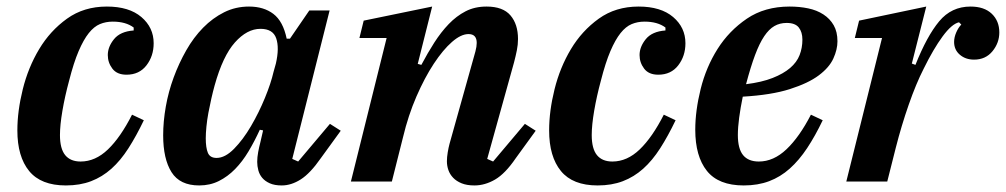

<svg xmlns="http://www.w3.org/2000/svg" viewBox="-20 -554 3070 586"><path d="M181 12Q105 12 69 -32Q33 -76 33 -156Q33 -215 49.5 -281.5Q66 -348 99.5 -404Q133 -460 184.5 -497Q236 -534 306 -534Q374 -534 411.5 -502Q449 -470 449 -422Q449 -383 427 -354.5Q405 -326 366 -326Q337 -326 323 -344.5Q309 -363 309 -386Q309 -411 328 -434.5Q347 -458 388 -461V-470Q364 -488 324 -488Q303 -488 285 -480.5Q267 -473 251 -453Q235 -433 220 -398Q205 -363 191 -308Q178 -260 170.5 -216Q163 -172 163 -142Q163 -100 179 -80.5Q195 -61 226 -61Q271 -61 309.5 -98Q348 -135 383 -204L419 -187Q396 -139 372 -101.5Q348 -64 320 -39Q292 -14 258 -1Q224 12 181 12Z M588 12Q529 12 503.5 -28.5Q478 -69 478 -141Q478 -183 486 -228.5Q494 -274 510 -317.5Q526 -361 548.5 -400.5Q571 -440 600 -469.5Q629 -499 664 -516.5Q699 -534 740 -534Q785 -534 814.5 -511.5Q844 -489 855 -436H865L924 -522H986L872 -69L890 -61L987 -176L1020 -155L959 -71Q927 -25 898 -6.5Q869 12 840 12Q818 12 803.5 5.5Q789 -1 780.5 -11Q772 -21 768.5 -34Q765 -47 765 -60Q765 -74 768 -90Q771 -106 774 -117L783 -156L773 -158Q757 -123 738.5 -92Q720 -61 697.5 -38Q675 -15 648 -1.5Q621 12 588 12ZM641 -72Q667 -72 694.5 -100Q722 -128 746 -169Q770 -210 788.5 -255Q807 -300 815 -335L822 -360Q833 -408 823 -437Q813 -466 775 -466Q734 -466 697 -424.5Q660 -383 635 -293Q630 -275 625 -253Q620 -231 616 -209.5Q612 -188 610 -167.5Q608 -147 608 -132Q608 -103 614.5 -87.5Q621 -72 641 -72Z M1428 12Q1405 12 1389 5.5Q1373 -1 1363 -11.5Q1353 -22 1348.5 -35Q1344 -48 1344 -62Q1344 -74 1346.5 -89Q1349 -104 1352 -115L1431 -397Q1435 -412 1435 -423Q1435 -450 1410 -450Q1387 -450 1359.5 -426Q1332 -402 1304 -359.5Q1276 -317 1251 -259.5Q1226 -202 1210 -135L1176 0H1051L1160 -438H1077L1090 -491L1299 -534L1255 -359L1266 -356Q1285 -392 1305.5 -424Q1326 -456 1349.5 -480.5Q1373 -505 1401 -519.5Q1429 -534 1465 -534Q1515 -534 1538 -507Q1561 -480 1561 -435Q1561 -418 1557.5 -400.5Q1554 -383 1549 -364L1467 -69L1485 -61L1582 -176L1615 -155L1554 -71Q1522 -24 1491 -6Q1460 12 1428 12Z M1804 12Q1728 12 1692 -32Q1656 -76 1656 -156Q1656 -215 1672.5 -281.5Q1689 -348 1722.5 -404Q1756 -460 1807.5 -497Q1859 -534 1929 -534Q1997 -534 2034.5 -502Q2072 -470 2072 -422Q2072 -383 2050 -354.5Q2028 -326 1989 -326Q1960 -326 1946 -344.5Q1932 -363 1932 -386Q1932 -411 1951 -434.5Q1970 -458 2011 -461V-470Q1987 -488 1947 -488Q1926 -488 1908 -480.5Q1890 -473 1874 -453Q1858 -433 1843 -398Q1828 -363 1814 -308Q1801 -260 1793.5 -216Q1786 -172 1786 -142Q1786 -100 1802 -80.5Q1818 -61 1849 -61Q1894 -61 1932.5 -98Q1971 -135 2006 -204L2042 -187Q2019 -139 1995 -101.5Q1971 -64 1943 -39Q1915 -14 1881 -1Q1847 12 1804 12Z M2250 12Q2173 12 2137.5 -32.5Q2102 -77 2102 -158Q2102 -216 2118.5 -282.5Q2135 -349 2170 -404.5Q2205 -460 2259.5 -497Q2314 -534 2390 -534Q2420 -534 2446.5 -528.5Q2473 -523 2493 -510Q2513 -497 2524.5 -477Q2536 -457 2536 -428Q2536 -403 2523.5 -375.5Q2511 -348 2479 -324Q2447 -300 2390.5 -282Q2334 -264 2247 -259Q2240 -225 2236 -195Q2232 -165 2232 -142Q2232 -100 2248 -80.5Q2264 -61 2296 -61Q2341 -61 2380.5 -98.5Q2420 -136 2455 -204L2491 -187Q2468 -139 2443.5 -102Q2419 -65 2390.5 -39.5Q2362 -14 2327.5 -1Q2293 12 2250 12ZM2257 -297Q2305 -303 2338 -316Q2371 -329 2391.5 -346.5Q2412 -364 2420.5 -386Q2429 -408 2429 -433Q2429 -456 2418 -470Q2407 -484 2381 -484Q2360 -484 2343.5 -474.5Q2327 -465 2312.5 -443.5Q2298 -422 2284.5 -386Q2271 -350 2257 -297Z M2672 -438H2589L2602 -491L2807 -534L2763 -360L2774 -356Q2809 -444 2846.5 -489Q2884 -534 2942 -534Q2984 -534 3007 -512Q3030 -490 3030 -455Q3030 -423 3009 -397.5Q2988 -372 2953 -372Q2927 -372 2909.5 -387Q2892 -402 2892 -426Q2892 -440 2898.5 -455Q2905 -470 2914 -479L2907 -486Q2885 -481 2857 -443Q2829 -405 2799 -344Q2776 -299 2753.5 -234.5Q2731 -170 2714 -103L2688 0H2563Z"/></svg>

Font: IBM Plex Serif SemiBold
Style: Italic
Weight: 600
Italic angle: -14°
Designer: Mike Abbink, Paul van der Laan, Pieter van Rosmalen
Foundry: Bold Monday
Version: Version 2.5